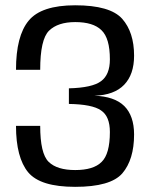

<svg xmlns="http://www.w3.org/2000/svg" viewBox="-20 -700 573 726"><path d="M264 6.5C353.5 6.5 413 -10.5 442.5 -44.5C472 -79 487 -128 487 -191.5C487 -238.5 474.5 -274.5 450 -299C425 -323.5 387 -336.5 336.5 -338C387 -339.5 424.5 -353.5 449.5 -379.5C474.5 -405.5 487 -442 487 -489.5C487 -548.5 472 -595 442 -629C411.5 -663 352.5 -680 264 -680C179 -680 120 -660.5 88.5 -622C56.5 -583.5 40.5 -521.5 40.5 -436H132C132 -512.5 143 -562 165.5 -584C187.5 -605.5 220.5 -616.5 264.5 -616.5C309.5 -616.5 342.5 -606.5 363.5 -586C385 -565.5 395.5 -529 395.5 -475.5C395.5 -437 384.5 -409.5 362 -393C340 -376.5 299.5 -367.5 240.5 -366V-307C299.5 -306 340 -298 362 -282.5C384.5 -267.5 395.5 -240 395.5 -201C395.5 -145.5 385 -107.5 364 -87.5C343.5 -67 310 -57 264.5 -57C219 -57 185.5 -67 164 -88C142.5 -109 132 -154.5 132 -224H40.5C40.5 -144 56 -85.5 86.5 -48.5C117.5 -11.5 176.5 6.5 264 6.5Z"/></svg>

Font: Anybody
Style: Regular
Weight: 400
Designer: Tyler Finck
Foundry: Etcetera Type Company
Version: Version 1.110